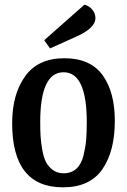

<svg xmlns="http://www.w3.org/2000/svg" viewBox="-20 -779 543 821"><path d="M341 -759Q361 -754 374.5 -738Q388 -722 388 -702Q388 -658 303 -621L194 -572L169 -607ZM255 -530Q366 -530 418.5 -458Q471 -386 471 -262Q471 -132 417.5 -55Q364 22 249 22Q32 22 32 -252Q32 -376 87.5 -453Q143 -530 255 -530ZM252 -38Q285 -38 306.5 -57.5Q328 -77 337 -114Q346 -151 348.5 -182Q351 -213 351 -257Q351 -470 252 -470Q152 -470 152 -257Q152 -222 153.5 -197Q155 -172 160.5 -140Q166 -108 176 -87.5Q186 -67 205.5 -52.5Q225 -38 252 -38Z"/></svg>

Font: Sansita
Style: Regular
Weight: 400
Designer: Pablo Cosgaya
Foundry: Omnibus-Type
Version: Version 1.006;hotconv 1.0.109;makeotfexe 2.5.65596